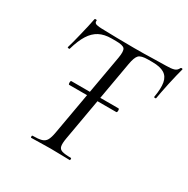

<svg xmlns="http://www.w3.org/2000/svg" viewBox="-150 -788 907 924"><g transform="rotate(30 303.5 -326.5)"><path d="M172 -312.2Q169.8 -312.2 168.8 -317.6Q167.8 -323 168.8 -328Q169.8 -333 172 -333H434.6Q437.6 -333 438.6 -328Q439.6 -323 438.6 -317.6Q437.6 -312.2 434.6 -312.2ZM141.8 0Q139 0 139 -6Q139 -12 141.8 -12Q174.6 -12 192 -17Q209.4 -22 217.7 -37Q226 -52 231 -81L312.8 -544Q319.8 -583.8 310.5 -595.7Q301.2 -607.6 261.8 -607.6H237.8Q197.8 -607.6 169.9 -592.9Q142 -578.2 122.3 -546.8Q102.6 -515.4 88 -464.4Q87 -461.4 81.1 -462.8Q75.2 -464.2 76.2 -466.4Q80.2 -478.8 86.3 -502.3Q92.4 -525.8 99 -553Q105.6 -580.2 111.3 -605.4Q117 -630.6 120 -647Q122 -650 127.5 -649.5Q133 -649 132 -646Q130 -631 145 -628Q160 -625 171 -625Q208 -624 257.5 -623Q307 -622 354 -622Q414 -622 455 -623.5Q496 -625 530 -625Q558 -625 573.5 -629.5Q589 -634 596 -650Q598 -653 603 -652.5Q608 -652 607 -648Q603 -633.6 596.8 -608.4Q590.6 -583.2 584.5 -555Q578.4 -526.8 573.8 -502.7Q569.2 -478.6 567.2 -466.4Q566.2 -463.2 560.6 -463.7Q555 -464.2 556 -468.2Q564.8 -518.2 559.3 -548.7Q553.8 -579.2 530.8 -593.4Q507.8 -607.6 464.6 -607.6H440.8Q401.8 -607.6 389.4 -594.3Q377 -581 370.2 -542L289.2 -81Q284.2 -52 287.2 -37Q290.2 -22 306.2 -17Q322.2 -12 356 -12Q358 -12 358 -6Q358 0 356 0Q334.4 0 307.7 -1Q281 -2 248 -2Q218.2 -2 190.8 -1Q163.4 0 141.8 0Z"/></g></svg>

Font: Cormorant Light
Style: Italic
Weight: 300
Italic angle: -10°
Designer: Christian Thalmann (Catharsis Fonts)
Foundry: Catharsis Fonts
Version: Version 4.000